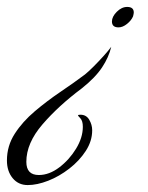

<svg xmlns="http://www.w3.org/2000/svg" viewBox="-62 -377 427 554"><path d="M280 -298Q261 -298 261 -315Q261 -329 275 -343Q289 -357 305 -357Q324 -357 324 -341Q324 -338 322 -330Q317 -318 304.5 -308Q292 -298 280 -298ZM18 157Q-9 157 -25.5 137Q-42 117 -42 86Q-42 44 -19.5 9Q3 -26 38.5 -56Q74 -86 112.5 -112Q151 -138 183 -162Q193 -170 207.5 -184.5Q222 -199 236.5 -215Q251 -231 259 -242Q252 -212 232.5 -182.5Q213 -153 174 -122Q107 -72 60.5 -18Q14 36 14 90Q14 128 50 128Q80 128 109 106Q138 84 157.5 52Q177 20 177 -11Q177 -28 170 -35.5Q163 -43 163 -44Q163 -46 170 -46Q187 -46 195.5 -31.5Q204 -17 204 -1Q204 30 185.5 58.5Q167 87 138 109.5Q109 132 77 144.5Q45 157 18 157Z"/></svg>

Font: Luxurious Script
Style: Regular
Weight: 400
Designer: Robert E. Leuschke
Foundry: Robert E. Leuschke
Version: Version 1.010; ttfautohint (v1.8.3)